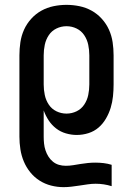

<svg xmlns="http://www.w3.org/2000/svg" viewBox="-20 -548 540 791"><path d="M242 223Q216 223 190.5 216.5Q165 210 143 196Q121 182 104.5 161.5Q88 141 78 117Q68 93 64 67Q60 41 60 15V-320Q60 -347 64 -374Q68 -401 79 -425.5Q90 -450 108.5 -470.5Q127 -491 150.5 -504Q174 -517 200.5 -522.5Q227 -528 254 -528Q281 -528 307.5 -522.5Q334 -517 357.5 -504Q381 -491 399.5 -470.5Q418 -450 429 -425.5Q440 -401 444 -374Q448 -347 448 -320V-200Q448 -176 445.5 -151.5Q443 -127 436 -104Q429 -81 416.5 -59.5Q404 -38 386 -22.5Q368 -7 344.5 0.5Q321 8 296 8Q274 8 251.5 1.5Q229 -5 211 -19Q193 -33 180.5 -52Q168 -71 160 -93V15Q160 29 161.5 43.5Q163 58 167.5 71.5Q172 85 179.5 97Q187 109 198 118Q209 127 222.5 131Q236 135 251 135Q266 135 281.5 132.5Q297 130 312 127.5Q327 125 342.5 123.5Q358 122 373 122Q390 122 407 124Q424 126 440 131V219Q424 214 407.5 211.5Q391 209 374 209Q358 209 341 211.5Q324 214 307.5 216.5Q291 219 274.5 221Q258 223 242 223ZM254 -80Q276 -80 295.5 -89.5Q315 -99 327 -117Q339 -135 343.5 -156.5Q348 -178 348 -200V-320Q348 -342 343.5 -363.5Q339 -385 327 -403Q315 -421 295.5 -430.5Q276 -440 254 -440Q232 -440 212.5 -430.5Q193 -421 181 -403Q169 -385 164.5 -363.5Q160 -342 160 -320V-200Q160 -178 164.5 -156.5Q169 -135 181 -117Q193 -99 212.5 -89.5Q232 -80 254 -80Z"/></svg>

Font: Iosevka Term Curly Semibold
Style: Regular
Weight: 600
Designer: Belleve Invis
Foundry: Belleve Invis
Version: Version 32.3.0